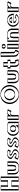

<svg xmlns="http://www.w3.org/2000/svg" viewBox="3963 -4843 895 8861"><g transform="rotate(-90 4410.5 -412.5)"><path d="M669 -825V0H481V-318H263V0H75V-825H263V-506H481V-825ZM654 -810V-15H496V-333H248V-15H90V-810H248V-491H496V-810ZM654 -810H496V-491H248V-810H90V-15H248V-333H496V-15H654ZM669 -825H481V-506H263V-825H75V0H263V-318H481V0H669ZM629 -810V-15H521V-333H223V-15H115V-810H223V-491H521V-810ZM694 -825H456V-506H288V-825H50V0H288V-318H456V0H694Z M990 -513V-269C990 -168 1017 -129 1091 -129C1165 -129 1192 -168 1192 -269V-513H1369V-226C1369 -54 1283 15 1091 15C899 15 813 -54 813 -226V-513ZM975 -498V-269C975 -165.2 1006.9 -114 1091 -114C1175.1 -114 1207 -165.2 1207 -269V-498H1354V-226C1354 -62.5 1278.1 0 1091 0C903.9 0 828 -62.5 828 -226V-498ZM975 -498H828V-226C828 -62.5 903.9 0 1091 0C1278.1 0 1354 -62.5 1354 -226V-498H1207V-269C1207 -165.2 1175.1 -114 1091 -114C1006.9 -114 975 -165.2 975 -269ZM990 -513H813V-226C813 -54.2 899.1 15 1091 15C1282.9 15 1369 -54.2 1369 -226V-513H1192V-269C1192 -168.2 1164.6 -129 1091 -129C1017.4 -129 990 -168.2 990 -269ZM950 -498V-269C950 -174.4 965.6 -114 1091 -114C1216.4 -114 1232 -174.4 1232 -269V-498H1329V-226C1329 -51.9 1241.9 0 1091 0C940.1 0 853 -51.9 853 -226V-498ZM1015 -513H788V-226C788 -64.6 863.4 15 1091 15C1318.6 15 1394 -64.6 1394 -226V-513H1167V-269C1167 -158.8 1122.4 -129 1091 -129C1059.6 -129 1015 -158.8 1015 -269Z M1562.5 -175C1682 -85 1744.5 -119 1744.5 -153C1744.5 -231 1526.5 -261.4 1526.5 -363C1526.5 -460 1667.5 -602 1922.5 -488L1864.5 -372C1728.5 -434 1695.5 -397 1695.5 -373C1695.5 -311 1931.5 -283 1931.5 -160C1931.5 -9 1677.5 87 1490.5 -54ZM1567 -153.2 1510.4 -58.1C1653.5 41 1831.7 0.2 1893.6 -89.2C1908.4 -110.6 1916.5 -134.4 1916.5 -160C1916.5 -267.8 1680.5 -286.7 1680.5 -373C1680.5 -397.1 1701.8 -421.2 1745.5 -421.1C1772.8 -421 1806.2 -413.5 1857.5 -391.5L1902 -480.5C1701.4 -563.7 1582.3 -481.4 1550.4 -404.4C1544.4 -389.9 1541.5 -375.8 1541.5 -363C1541.5 -278.9 1759.5 -252 1759.5 -153C1759.5 -124.1 1732.1 -102.3 1693.6 -102.4C1661 -102.5 1619.6 -116.3 1567 -153.2ZM1567 -153.2C1619.6 -116.3 1661 -102.5 1693.6 -102.4C1732.1 -102.3 1759.5 -124.1 1759.5 -153C1759.5 -252 1541.5 -278.9 1541.5 -363C1541.5 -375.8 1544.4 -389.9 1550.4 -404.4C1582.3 -481.4 1701.4 -563.7 1902 -480.5L1857.5 -391.5C1806.2 -413.5 1772.8 -421 1745.5 -421.1C1701.8 -421.2 1680.5 -397.1 1680.5 -373C1680.5 -286.7 1916.5 -267.8 1916.5 -160C1916.5 -134.4 1908.4 -110.6 1893.6 -89.2C1831.7 0.2 1653.5 41 1510.4 -58.1ZM1562.4 -174.7 1490.4 -53.7 1501.9 -45.8C1650.8 57.3 1838.2 17.1 1905.9 -80.7C1922.2 -104.3 1931.5 -131.1 1931.5 -160C1931.5 -286.1 1695.5 -307.9 1695.5 -373C1695.5 -386.9 1707.4 -406.2 1745.4 -406.1C1770 -406 1801.2 -399.3 1851.6 -377.7L1864.6 -372.2L1922.6 -488.2L1907.7 -494.4C1701.5 -579.8 1572.2 -496.2 1536.5 -410.1C1529.9 -394.1 1526.5 -378 1526.5 -363C1526.5 -258.5 1744.5 -233.9 1744.5 -153C1744.5 -135.3 1727.3 -117.3 1693.6 -117.4C1665.4 -117.5 1626.8 -129.6 1575.6 -165.5ZM1579.2 -134.1C1614 -115.1 1649 -102.5 1693.5 -102.4C1771.1 -102.3 1784.5 -136.2 1784.5 -153C1784.5 -243.7 1566.5 -271 1566.5 -363C1566.5 -415.9 1614.3 -481.7 1684.5 -505.4C1727.2 -519.9 1782.4 -524.3 1879.6 -483.7L1839.7 -403.8C1799.1 -417.4 1760.5 -426 1715 -418.8C1659.1 -410 1655.5 -385.4 1655.5 -373C1655.5 -294.8 1891.5 -275.3 1891.5 -160C1891.5 -79.4 1813.7 -19.7 1736.6 -4.5C1685 5.7 1612.5 1.1 1532.7 -56ZM1551.4 -195.9 1468.1 -55.9C1521.1 -19.2 1581.1 5.5 1651.8 12.5C1788.2 26 1890.7 -25.5 1932.3 -85.5C1948 -108.2 1956.5 -133.2 1956.5 -160C1956.5 -278.3 1720.5 -300 1720.5 -373C1720.5 -398.8 1745.1 -406.1 1745.1 -406.1C1752 -406 1777.3 -403.1 1827.4 -381.6L1881.6 -358.4L1945 -485.1L1931.7 -490.6C1876.7 -513.4 1823.4 -526.4 1769.4 -529.6C1606.9 -539.1 1533.7 -461.8 1510.8 -406.7C1504.6 -391.5 1501.5 -376.6 1501.5 -363C1501.5 -266.7 1719.5 -241.8 1719.5 -153C1719.5 -130.9 1698.5 -118.5 1693.4 -117.4C1687.7 -117.7 1652.2 -125.3 1602.2 -160.3Z M2108.5 -175C2228 -85 2290.5 -119 2290.5 -153C2290.5 -231 2072.5 -261.4 2072.5 -363C2072.5 -460 2213.5 -602 2468.5 -488L2410.5 -372C2274.5 -434 2241.5 -397 2241.5 -373C2241.5 -311 2477.5 -283 2477.5 -160C2477.5 -9 2223.5 87 2036.5 -54ZM2113 -153.2 2056.4 -58.1C2199.5 41 2377.7 0.2 2439.6 -89.2C2454.4 -110.6 2462.5 -134.4 2462.5 -160C2462.5 -267.8 2226.5 -286.7 2226.5 -373C2226.5 -397.1 2247.8 -421.2 2291.5 -421.1C2318.8 -421 2352.2 -413.5 2403.5 -391.5L2448 -480.5C2247.4 -563.7 2128.3 -481.4 2096.4 -404.4C2090.4 -389.9 2087.5 -375.8 2087.5 -363C2087.5 -278.9 2305.5 -252 2305.5 -153C2305.5 -124.1 2278.1 -102.3 2239.6 -102.4C2207 -102.5 2165.6 -116.3 2113 -153.2ZM2113 -153.2C2165.6 -116.3 2207 -102.5 2239.6 -102.4C2278.1 -102.3 2305.5 -124.1 2305.5 -153C2305.5 -252 2087.5 -278.9 2087.5 -363C2087.5 -375.8 2090.4 -389.9 2096.4 -404.4C2128.3 -481.4 2247.4 -563.7 2448 -480.5L2403.5 -391.5C2352.2 -413.5 2318.8 -421 2291.5 -421.1C2247.8 -421.2 2226.5 -397.1 2226.5 -373C2226.5 -286.7 2462.5 -267.8 2462.5 -160C2462.5 -134.4 2454.4 -110.6 2439.6 -89.2C2377.7 0.2 2199.5 41 2056.4 -58.1ZM2108.4 -174.7 2036.4 -53.7 2047.9 -45.8C2196.8 57.3 2384.2 17.1 2451.9 -80.7C2468.2 -104.3 2477.5 -131.1 2477.5 -160C2477.5 -286.1 2241.5 -307.9 2241.5 -373C2241.5 -386.9 2253.4 -406.2 2291.4 -406.1C2316 -406 2347.2 -399.3 2397.6 -377.7L2410.6 -372.2L2468.6 -488.2L2453.7 -494.4C2247.5 -579.8 2118.2 -496.2 2082.5 -410.1C2075.9 -394.1 2072.5 -378 2072.5 -363C2072.5 -258.5 2290.5 -233.9 2290.5 -153C2290.5 -135.3 2273.3 -117.3 2239.6 -117.4C2211.4 -117.5 2172.8 -129.6 2121.6 -165.5ZM2125.2 -134.1C2160 -115.1 2195 -102.5 2239.5 -102.4C2317.1 -102.3 2330.5 -136.2 2330.5 -153C2330.5 -243.7 2112.5 -271 2112.5 -363C2112.5 -415.9 2160.3 -481.7 2230.5 -505.4C2273.2 -519.9 2328.4 -524.3 2425.6 -483.7L2385.7 -403.8C2345.1 -417.4 2306.5 -426 2261 -418.8C2205.1 -410 2201.5 -385.4 2201.5 -373C2201.5 -294.8 2437.5 -275.3 2437.5 -160C2437.5 -79.4 2359.7 -19.7 2282.6 -4.5C2231 5.7 2158.5 1.1 2078.7 -56ZM2097.4 -195.9 2014.1 -55.9C2067.1 -19.2 2127.1 5.5 2197.8 12.5C2334.2 26 2436.7 -25.5 2478.3 -85.5C2494 -108.2 2502.5 -133.2 2502.5 -160C2502.5 -278.3 2266.5 -300 2266.5 -373C2266.5 -398.8 2291.1 -406.1 2291.1 -406.1C2298 -406 2323.3 -403.1 2373.4 -381.6L2427.6 -358.4L2491 -485.1L2477.7 -490.6C2422.7 -513.4 2369.4 -526.4 2315.4 -529.6C2152.9 -539.1 2079.7 -461.8 2056.8 -406.7C2050.6 -391.5 2047.5 -376.6 2047.5 -363C2047.5 -266.7 2265.5 -241.8 2265.5 -153C2265.5 -130.9 2244.5 -118.5 2239.4 -117.4C2233.7 -117.7 2198.2 -125.3 2148.2 -160.3Z M2785.5 -256C2785.5 -327 2838.5 -377 2905.5 -377C2971.5 -377 3024.5 -327 3024.5 -256C3024.5 -186 2974.5 -136 2905.5 -136C2833.5 -136 2785.5 -186 2785.5 -256ZM3197.5 -454V0H3022.5V-58C2984.5 -16 2922.5 15 2852.5 15C2702.5 15 2597.5 -106 2597.5 -256C2597.5 -406 2702.5 -528 2852.5 -528C2921.5 -528 3197 -541 3197.5 -454ZM2770.5 -256C2770.5 -178.3 2825.5 -121 2905.5 -121C2982.5 -121 3039.5 -178.1 3039.5 -256C3039.5 -335.1 2979.5 -392 2905.5 -392C2830.6 -392 2770.5 -335.2 2770.5 -256ZM3182.5 -454C3182.2 -501.6 3027.2 -514.3 2912.4 -513.6C2887.2 -513.5 2866.2 -513 2852.5 -513C2711.7 -513 2612.5 -399 2612.5 -256C2612.5 -113 2711.6 0 2852.5 0C2918.1 0 2976.2 -29.2 3011.4 -68.1L3037.5 -96.9V-15H3182.5ZM2770.5 -256C2770.5 -335.2 2830.6 -392 2905.5 -392C2979.5 -392 3039.5 -335.1 3039.5 -256C3039.5 -178.1 2982.5 -121 2905.5 -121C2825.5 -121 2770.5 -178.3 2770.5 -256ZM3182.5 -454V-15H3037.5V-96.9L3011.4 -68.1C2976.2 -29.2 2918.1 0 2852.5 0C2711.6 0 2612.5 -113 2612.5 -256C2612.5 -399 2711.7 -513 2852.5 -513C2866.2 -513 2887.2 -513.5 2912.4 -513.6C3027.2 -514.3 3182.2 -501.6 3182.5 -454ZM2785.5 -256C2785.5 -186.1 2833.6 -136 2905.5 -136C2974.4 -136 3024.5 -186.1 3024.5 -256C3024.5 -327 2971.5 -377 2905.5 -377C2838.5 -377 2785.5 -327 2785.5 -256ZM2852.5 -528C2702.5 -528 2597.5 -406 2597.5 -256C2597.5 -106 2702.5 15 2852.5 15C2922.5 15 2984.5 -16 3022.5 -58V0H3197.5V-454C3197 -537.6 2962.6 -528 2852.5 -528ZM2745.5 -256C2745.5 -189.6 2783.4 -121 2905.5 -121C3024.9 -121 3064.5 -189.6 3064.5 -256C3064.5 -323.6 3022.2 -392 2905.5 -392C2788 -392 2745.5 -323.6 2745.5 -256ZM3157.5 -454V-15H3062.5V-148.9L2984.6 -62.8C2946.9 -21.2 2890 0 2852.5 0C2755.1 0 2637.5 -101.7 2637.5 -256C2637.5 -410.3 2755.2 -513 2852.5 -513C2960.8 -513 3157.1 -521.2 3157.5 -454ZM2810.5 -256C2810.5 -338.6 2881.1 -377 2905.5 -377C2928.7 -377 2999.5 -338.6 2999.5 -256C2999.5 -174.6 2931.9 -136 2905.5 -136C2875.9 -136 2810.5 -174.7 2810.5 -256ZM3222.5 -454C3222.1 -517.8 3023.3 -529.3 2911.7 -528.6C2885.6 -528.5 2863.9 -528 2852.5 -528C2659.1 -528 2572.5 -394.7 2572.5 -256C2572.5 -117.3 2659.1 15 2852.5 15C2915.4 15 2963.9 -2.3 2997.5 -21.9V0H3222.5Z M3504.5 -513V-439C3504.5 -439 3562.5 -528 3663.5 -528C3729.5 -528 3775.5 -496 3775.5 -496L3701.5 -346C3701.5 -346 3668.5 -374 3609.5 -374C3517.5 -374 3504.5 -283 3504.5 -270V0H3327.5V-513ZM3489.5 -498V-388.7L3517.1 -430.8C3517.8 -431.9 3572.6 -513 3663.5 -513C3705.7 -513 3739.9 -498.5 3755.9 -490.1L3695.5 -367.8C3677.3 -377.8 3649.5 -389 3609.5 -389C3504 -389 3489.5 -285.2 3489.5 -270V-15H3342.5V-498ZM3489.5 -498H3342.5V-15H3489.5V-270C3489.5 -285.2 3504 -389 3609.5 -389C3649.5 -389 3677.3 -377.8 3695.5 -367.8L3755.9 -490.1C3739.9 -498.5 3705.7 -513 3663.5 -513C3572.6 -513 3517.8 -431.9 3517.1 -430.8L3489.5 -388.7ZM3504.5 -513H3327.5V0H3504.5V-270C3504.5 -283 3517.5 -374 3609.5 -374C3646.6 -374 3671.7 -363.8 3688.3 -354.7L3702.1 -347.1L3775.8 -496.6L3762.8 -503.4C3745.4 -512.5 3709.1 -528 3663.5 -528C3563.4 -528 3505.8 -440.9 3504.5 -439ZM3464.5 -498V-314.8L3543.4 -435.4C3547.4 -441.6 3611.7 -513 3663.5 -513C3687.2 -513 3718 -501.6 3733.4 -493L3677.8 -380.4C3659.6 -385.2 3637 -389 3609.5 -389C3458.6 -389 3464.5 -275.5 3464.5 -270V-15H3367.5V-498ZM3529.5 -513H3302.5V0H3529.5V-270C3529.5 -275.2 3532 -296.4 3541.8 -318.1C3557.9 -354.1 3591.4 -374 3609.5 -374C3627.7 -374 3645.9 -368.4 3662.5 -359.3L3717.2 -329.3L3798.3 -493.7L3788.4 -498.9C3771.4 -507.7 3729.8 -528 3663.5 -528C3593.7 -528 3553.8 -503.5 3529.5 -485.8Z M4251 -413C4251 -285 4352 -177 4480 -177C4608 -177 4708 -285 4708 -413C4708 -541 4608 -648 4480 -648C4352 -648 4251 -541 4251 -413ZM4064 -413C4064 -181 4248 15 4480 15C4712 15 4895 -181 4895 -413C4895 -645 4712 -840 4480 -840C4248 -840 4064 -645 4064 -413ZM4236 -413C4236 -548.8 4343.3 -663 4480 -663C4616.8 -663 4723 -548.8 4723 -413C4723 -277.3 4616.9 -162 4480 -162C4343.2 -162 4236 -277.2 4236 -413ZM4079 -413C4079 -188.8 4256.8 0 4480 0C4703.2 0 4880 -188.8 4880 -413C4880 -637.2 4703.2 -825 4480 -825C4256.7 -825 4079 -637.1 4079 -413ZM4236 -413C4236 -277.2 4343.2 -162 4480 -162C4616.9 -162 4723 -277.3 4723 -413C4723 -548.8 4616.8 -663 4480 -663C4343.3 -663 4236 -548.8 4236 -413ZM4079 -413C4079 -637.1 4256.7 -825 4480 -825C4703.2 -825 4880 -637.2 4880 -413C4880 -188.8 4703.2 0 4480 0C4256.8 0 4079 -188.8 4079 -413ZM4251 -413C4251 -541 4352 -648 4480 -648C4608 -648 4708 -541 4708 -413C4708 -285 4608 -177 4480 -177C4352 -177 4251 -285 4251 -413ZM4064 -413C4064 -645 4248 -840 4480 -840C4712 -840 4895 -645 4895 -413C4895 -181 4712 15 4480 15C4248 15 4064 -181 4064 -413ZM4211 -413C4211 -288.9 4299.6 -162 4480 -162C4660.5 -162 4748 -288.9 4748 -413C4748 -537.1 4660.3 -663 4480 -663C4299.8 -663 4211 -537.2 4211 -413ZM4104 -413C4104 -648.8 4300.3 -825 4480 -825C4659.7 -825 4855 -648.8 4855 -413C4855 -177.1 4659.6 0 4480 0C4300.4 0 4104 -177.2 4104 -413ZM4276 -413C4276 -552.6 4395.5 -648 4480 -648C4564.5 -648 4683 -552.6 4683 -413C4683 -273.4 4564.4 -177 4480 -177C4395.6 -177 4276 -273.4 4276 -413ZM4039 -413C4039 -192.6 4204.4 15 4480 15C4755.6 15 4920 -192.6 4920 -413C4920 -633.4 4755.5 -840 4480 -840C4204.5 -840 4039 -633.3 4039 -413Z M5201 -513V-269C5201 -168 5228 -129 5302 -129C5376 -129 5403 -168 5403 -269V-513H5580V-226C5580 -54 5494 15 5302 15C5110 15 5024 -54 5024 -226V-513ZM5186 -498V-269C5186 -165.2 5217.9 -114 5302 -114C5386.1 -114 5418 -165.2 5418 -269V-498H5565V-226C5565 -62.5 5489.1 0 5302 0C5114.9 0 5039 -62.5 5039 -226V-498ZM5186 -498H5039V-226C5039 -62.5 5114.9 0 5302 0C5489.1 0 5565 -62.5 5565 -226V-498H5418V-269C5418 -165.2 5386.1 -114 5302 -114C5217.9 -114 5186 -165.2 5186 -269ZM5201 -513H5024V-226C5024 -54.2 5110.1 15 5302 15C5493.9 15 5580 -54.2 5580 -226V-513H5403V-269C5403 -168.2 5375.6 -129 5302 -129C5228.4 -129 5201 -168.2 5201 -269ZM5161 -498V-269C5161 -174.4 5176.6 -114 5302 -114C5427.4 -114 5443 -174.4 5443 -269V-498H5540V-226C5540 -51.9 5452.9 0 5302 0C5151.1 0 5064 -51.9 5064 -226V-498ZM5226 -513H4999V-226C4999 -64.6 5074.4 15 5302 15C5529.6 15 5605 -64.6 5605 -226V-513H5378V-269C5378 -158.8 5333.4 -129 5302 -129C5270.6 -129 5226 -158.8 5226 -269Z M5777 -513V-704H5954V-513H6062V-378H5954V-215C5954 -167 5966 -144 5994 -144C6017 -144 6038 -160 6038 -160L6082 -17C6082 -17 6025 15 5952 15C5811 15 5777 -90 5777 -181V-378H5703V-513ZM5792 -498H5718V-393H5792V-181C5792 -92.9 5822.4 0 5952 0C6001.8 0 6043.3 -15.5 6063.9 -24.8L6029.2 -137.6C6021.7 -134.1 6007.9 -129 5994 -129C5952.6 -129 5939 -166.8 5939 -215V-393H6047V-498H5939V-689H5792ZM5792 -498V-689H5939V-498H6047V-393H5939V-215C5939 -166.8 5952.6 -129 5994 -129C6007.9 -129 6021.7 -134.1 6029.2 -137.6L6063.9 -24.8C6043.3 -15.5 6001.8 0 5952 0C5822.4 0 5792 -92.9 5792 -181V-393H5718V-498ZM5777 -513H5703V-378H5777V-181C5777 -90.1 5811.1 15 5952 15C6004.9 15 6048.3 -1.4 6070.1 -11.1L6082.1 -16.6L6038.5 -158.4L6022.9 -151.2C6016.6 -148.3 6004.4 -144 5994 -144C5966.3 -144 5954 -167.1 5954 -215V-378H6062V-513H5954V-704H5777ZM5817 -498V-689H5914V-498H6022V-393H5914V-215C5914 -175.3 5911.4 -145.2 5961.8 -132.7C5971 -130.4 5982.7 -129 5994 -129C5998.5 -129 6006.7 -129.5 6007.1 -129.5L6040.4 -21.2C6021.2 -12.4 5983.5 0 5952 0C5865.9 0 5817 -83.3 5817 -181V-393H5743V-498ZM5752 -513H5678V-378H5752V-181C5752 -99.6 5767.8 15 5952 15C6023.7 15 6072.8 -5.4 6094.6 -15.2L6105.6 -20.1L6058 -174.7L5998.1 -147C5997.9 -146.9 5997.7 -146.8 5997.7 -146.8C5986.2 -157.8 5979 -184.1 5979 -215V-378H6087V-513H5979V-704H5752Z M6447 0C6317 0 6243.6 -86 6243.6 -225L6241.6 -825H6417.6L6421.6 -234C6421.6 -169.4 6493.9 -163.9 6504.6 -163C6535.1 -160.5 6477.6 0 6447 0ZM6445.9 -15C6324.6 -15.8 6258.6 -92.7 6258.6 -225.1L6256.7 -810H6402.7L6406.6 -234C6406.6 -161.5 6480.7 -150.4 6498.1 -148.5C6500.7 -118.1 6462.3 -25.4 6445.9 -15ZM6445.9 -15C6462.3 -25.4 6500.7 -118.1 6498.1 -148.5C6480.7 -150.4 6406.6 -161.5 6406.6 -234L6402.7 -810H6256.7L6258.6 -225C6258.6 -92.7 6324.6 -15.8 6445.9 -15ZM6450.2 0 6453.9 -2.4C6479.6 -18.7 6516.2 -112.7 6513.1 -149.8L6512 -162.1L6499.7 -163.4C6481.4 -165.4 6421.6 -175.5 6421.6 -234.1L6417.6 -825H6241.6L6243.6 -225C6243.6 -84 6317.1 -0.8 6450.2 0ZM6425.8 -16.3C6353.6 -25.8 6283.6 -96.9 6283.6 -225L6281.7 -810H6377.7L6381.6 -234C6381.6 -180.3 6431.6 -158.6 6472.9 -151.3C6476.7 -125 6447.8 -43.5 6425.8 -16.3ZM6480.4 -7.4C6508.7 -25.5 6541 -114.8 6538.1 -149L6537.2 -159.9L6509.2 -162.9C6509.2 -162.9 6446.6 -165.5 6446.6 -234L6442.6 -825H6216.6L6218.6 -225C6218.6 -97.1 6274.1 -1.1 6445.2 0L6468.5 0.1Z M6618 -691C6618 -643 6657 -603 6703 -603C6749 -603 6788 -643 6788 -691C6788 -739 6749 -779 6703 -779C6657 -779 6618 -739 6618 -691ZM6612.5 0V-526H6792.5V0ZM6633 -691C6633 -731 6665.8 -764 6703 -764C6740.2 -764 6773 -731 6773 -691C6773 -651 6740.2 -618 6703 -618C6665.8 -618 6633 -651 6633 -691ZM6627.5 -15V-511H6777.5V-15ZM6633 -691C6633 -651 6665.8 -618 6703 -618C6740.2 -618 6773 -651 6773 -691C6773 -731 6740.2 -764 6703 -764C6665.8 -764 6633 -731 6633 -691ZM6627.5 -15H6777.5V-511H6627.5ZM6618 -691C6618 -739 6657 -779 6703 -779C6749 -779 6788 -739 6788 -691C6788 -643 6749 -603 6703 -603C6657 -603 6618 -643 6618 -691ZM6612.5 0H6792.5V-526H6612.5ZM6658 -691C6658 -727.1 6685.4 -756.5 6703 -763.2C6721.2 -756.3 6748 -726.9 6748 -691C6748 -654.9 6720.6 -625.5 6703 -618.8C6684.8 -625.7 6658 -655.1 6658 -691ZM6652.5 -15V-511H6752.5V-15ZM6593 -691C6593 -654.7 6613.3 -603 6703 -603C6792.8 -603 6813 -654.8 6813 -691C6813 -727.3 6792.7 -779 6703 -779C6613.2 -779 6593 -727.2 6593 -691ZM6587.5 0H6817.5V-526H6587.5Z M7118.5 0H6934.5V-520H7074.5V-491C7108.5 -514 7155.5 -528 7220.5 -528C7412.5 -528 7497.5 -459 7497.5 -287V0H7320.5V-244C7320.5 -345 7294.5 -384 7220.5 -384C7146.5 -384 7118.5 -345 7118.5 -244ZM7103.5 -15H6949.5V-505H7059.5V-462.7L7082.9 -478.6C7113.8 -499.5 7157.6 -513 7220.5 -513C7407.6 -513 7482.5 -450.6 7482.5 -287V-15H7335.5V-244C7335.5 -347.6 7304.8 -399 7220.5 -399C7136.5 -399 7103.5 -347.9 7103.5 -244ZM7103.5 -15V-244C7103.5 -347.9 7136.5 -399 7220.5 -399C7304.8 -399 7335.5 -347.6 7335.5 -244V-15H7482.5V-287C7482.5 -450.6 7407.6 -513 7220.5 -513C7157.6 -513 7113.8 -499.5 7082.9 -478.6L7059.5 -462.7V-505H6949.5V-15ZM7118.5 0V-244C7118.5 -344.8 7146.9 -384 7220.5 -384C7294.2 -384 7320.5 -344.8 7320.5 -244V0H7497.5V-287C7497.5 -458.8 7412.4 -528 7220.5 -528C7155.5 -528 7108.5 -514 7074.5 -491V-520H6934.5V0ZM7078.5 -15H6974.5V-505H7034.5V-433L7109.5 -483.7C7139.3 -503.9 7173.5 -513 7220.5 -513C7371.3 -513 7457.5 -461.2 7457.5 -287V-15H7360.5V-244C7360.5 -338.5 7346 -399 7220.5 -399C7095.3 -399 7078.5 -338.7 7078.5 -244ZM7143.5 0V-244C7143.5 -354.2 7189 -384 7220.5 -384C7251.9 -384 7295.5 -354.1 7295.5 -244V0H7522.5V-287C7522.5 -448.4 7448.1 -528 7220.5 -528C7172.7 -528 7131.5 -521.4 7099.5 -510.8V-520H6909.5V0Z M7819 -317C7822 -364 7856 -413 7917 -413C7969 -413 8006 -371 8014 -317ZM8050 -173C7937 -60 7814 -141 7814 -227H8187C8187 -418 8068 -528 7912 -528C7757 -528 7630 -406 7630 -256C7630 -107 7757 15 7912 15C8026 15 8120 -22 8178 -119ZM7803 -302 7804 -318C7807.4 -370.8 7846.5 -428 7917 -428C7978.3 -428 8020.1 -378.2 8028.8 -319.2L8031.4 -302ZM8053.3 -155.3C7970.6 -79 7879.6 -94.7 7831.8 -146.8C7811.5 -168.9 7799 -197.3 7799 -227V-242H8171.7C8165.6 -415.4 8056.2 -513 7912 -513C7764.8 -513 7645 -397.2 7645 -256C7645 -115.8 7764.8 0 7912 0C8016.7 0 8100 -30.9 8155.8 -112.1ZM7803 -302H8031.4L8028.8 -319.2C8020.1 -378.2 7978.3 -428 7917 -428C7846.5 -428 7807.4 -370.8 7804 -318ZM8053.3 -155.3 8155.8 -112.1C8100 -30.9 8016.7 0 7912 0C7764.8 0 7645 -115.8 7645 -256C7645 -397.2 7764.8 -513 7912 -513C8056.2 -513 8165.6 -415.4 8171.7 -242H7799V-227C7799 -197.3 7811.5 -168.9 7831.8 -146.8C7879.6 -94.7 7970.6 -79 8053.3 -155.3ZM7819 -317H8014C8006 -371 7969 -413 7917 -413C7856.1 -413 7822 -364 7819 -317ZM8043.1 -166.4 8050.2 -172.9 8178.6 -118.8 8168.1 -103.6C8109 -17.5 8019.6 15 7912 15C7757 15 7630 -107 7630 -256C7630 -406 7757 -528 7912 -528C8064.2 -528 8180.3 -423.1 8186.7 -242.5L8187.3 -227H7814C7814 -201.6 7824.7 -176.6 7842.8 -156.9C7884.8 -111.2 7965.9 -95 8043.1 -166.4ZM7778 -302H8056.3L8053.9 -317.8C8046.6 -367.1 8020.6 -428 7917 -428C7803.4 -428 7781.7 -359.6 7779 -317.4ZM8062 -145.4 8134.4 -114.8C8076.4 -24.3 7993.4 0 7912 0C7807.6 0 7670 -104 7670 -256C7670 -409.1 7807.6 -513 7912 -513C8014.4 -513 8140.4 -427 8146.7 -242H7774V-227C7774 -176.9 7808 -121.8 7892.7 -106.1C7960.7 -93.6 8021.2 -114.3 8062 -145.4ZM7989.1 -317H7844C7847.7 -374.6 7898.7 -413 7917 -413C7927.3 -413 7979.6 -381.1 7989.1 -317ZM8016.2 -161C7983.5 -130.8 7951.5 -120 7938.4 -118.3C7929.6 -117.1 7898.6 -120.1 7869.6 -151.7C7851.1 -171.8 7839 -198.9 7839 -227H8212.3L8211.7 -242.2C8205.7 -411.9 8105.8 -528 7912 -528C7714.2 -528 7605 -394.2 7605 -256C7605 -118.9 7714.2 15 7912 15C8044.8 15 8137.8 -25.8 8194.5 -108.3L8199.8 -116.1L8040.4 -183.3Z M8487.5 -513V-439C8487.5 -439 8545.5 -528 8646.5 -528C8712.5 -528 8758.5 -496 8758.5 -496L8684.5 -346C8684.5 -346 8651.5 -374 8592.5 -374C8500.5 -374 8487.5 -283 8487.5 -270V0H8310.5V-513ZM8472.5 -498V-388.7L8500.1 -430.8C8500.8 -431.9 8555.6 -513 8646.5 -513C8688.7 -513 8722.9 -498.5 8738.9 -490.1L8678.5 -367.8C8660.3 -377.8 8632.5 -389 8592.5 -389C8487 -389 8472.5 -285.2 8472.5 -270V-15H8325.5V-498ZM8472.5 -498H8325.5V-15H8472.5V-270C8472.5 -285.2 8487 -389 8592.5 -389C8632.5 -389 8660.3 -377.8 8678.5 -367.8L8738.9 -490.1C8722.9 -498.5 8688.7 -513 8646.5 -513C8555.6 -513 8500.8 -431.9 8500.1 -430.8L8472.5 -388.7ZM8487.5 -513H8310.5V0H8487.5V-270C8487.5 -283 8500.5 -374 8592.5 -374C8629.6 -374 8654.7 -363.8 8671.3 -354.7L8685.1 -347.1L8758.8 -496.6L8745.8 -503.4C8728.4 -512.5 8692.1 -528 8646.5 -528C8546.4 -528 8488.8 -440.9 8487.5 -439ZM8447.5 -498V-314.8L8526.4 -435.4C8530.4 -441.6 8594.7 -513 8646.5 -513C8670.2 -513 8701 -501.6 8716.4 -493L8660.8 -380.4C8642.6 -385.2 8620 -389 8592.5 -389C8441.6 -389 8447.5 -275.5 8447.5 -270V-15H8350.5V-498ZM8512.5 -513H8285.5V0H8512.5V-270C8512.5 -275.2 8515 -296.4 8524.8 -318.1C8540.9 -354.1 8574.4 -374 8592.5 -374C8610.7 -374 8628.9 -368.4 8645.5 -359.3L8700.2 -329.3L8781.3 -493.7L8771.4 -498.9C8754.4 -507.7 8712.8 -528 8646.5 -528C8576.7 -528 8536.8 -503.5 8512.5 -485.8Z"/></g></svg>

Font: Hussar Outliner
Style: Regular
Weight: 700
Foundry: Cannot Into Space Fonts
Version: Version 0.92